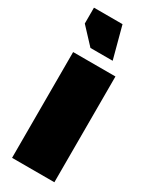

<svg xmlns="http://www.w3.org/2000/svg" viewBox="-186 -743 621 786"><g transform="rotate(30 125.0 -350.0)"><path d="M25 0H225V-500H25ZM183 -550 143 -700H8V-625L78 -550Z"/></g></svg>

Font: Millimetre
Style: Extrablack
Weight: 900
Designer: Jérémy Landes
Version: Version 1.0